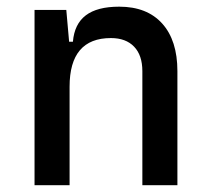

<svg xmlns="http://www.w3.org/2000/svg" viewBox="-20 -547 626 567"><path d="M400.4 0V-336.9Q400.4 -383.8 376 -409.2Q351.6 -434.6 307.6 -434.6Q185.5 -434.6 185.5 -291L155.3 -423.8H195.3Q199.7 -476.1 233.4 -501.7Q267.1 -527.3 332 -527.3Q414.1 -527.3 459 -477.5Q503.9 -427.7 503.9 -336.9V0ZM82 0V-517.6H175.8L185.5 -408.2V0Z"/></svg>

Font: Cascadia Code PL
Style: Regular
Weight: 400
Monospace: yes
Designer: Aaron Bell
Foundry: Saja Typeworks
Version: Version 2102.003